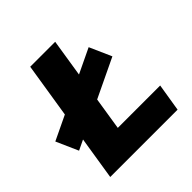

<svg xmlns="http://www.w3.org/2000/svg" viewBox="-227 -856 1006 1006"><g transform="rotate(-45 276.0 -352.5)"><path d="M29 0 141 -705H326L239 -154H553L528 0ZM11 -213 -43 -335 430 -561 484 -439Z"/></g></svg>

Font: Nunito Sans 11pt Black
Style: Italic
Weight: 900
Italic angle: -9°
Version: Version 3.101;gftools[0.9.27]